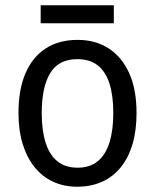

<svg xmlns="http://www.w3.org/2000/svg" viewBox="-20 -697 586 727"><path d="M497 -269Q497 -203 482 -152Q467 -101 438 -64.5Q409 -28 367 -9Q325 10 272 10Q222 10 181 -9Q140 -28 111 -64Q82 -100 66 -151.5Q50 -203 50 -269Q50 -358 76.5 -419.5Q103 -481 153 -513.5Q203 -546 274 -546Q341 -546 391 -514Q441 -482 469 -420.5Q497 -359 497 -269ZM138 -269Q138 -204 152.5 -157.5Q167 -111 197 -86.5Q227 -62 274 -62Q320 -62 350 -86.5Q380 -111 394.5 -157.5Q409 -204 409 -269Q409 -335 394.5 -380.5Q380 -426 350 -449.5Q320 -473 273 -473Q202 -473 170 -420Q138 -367 138 -269ZM411 -677V-609H134V-677Z"/></svg>

Font: Noto Sans Arabic SemiCondensed
Style: Regular
Weight: 400
Width: 4
Designer: Monotype Design Team, Nadine Chahine, Nizar Qandah and Khaled Hosny
Foundry: Monotype Imaging Inc.
Version: Version 2.012